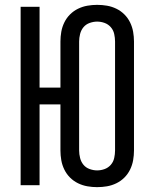

<svg xmlns="http://www.w3.org/2000/svg" viewBox="-20 -763 640 791"><path d="M380 8Q360 8 340 4.5Q320 1 301.5 -8Q283 -17 268.5 -31.5Q254 -46 245 -64.5Q236 -83 232.5 -103Q229 -123 229 -143V-333H143V0H65V-735H143V-402H229V-592Q229 -612 232.5 -632Q236 -652 245 -670.5Q254 -689 268.5 -703.5Q283 -718 301.5 -727Q320 -736 340 -739.5Q360 -743 380 -743Q401 -743 421 -739.5Q441 -736 459.5 -727Q478 -718 492.5 -703.5Q507 -689 516 -670.5Q525 -652 528.5 -632Q532 -612 532 -592V-143Q532 -123 528.5 -103Q525 -83 516 -64.5Q507 -46 492.5 -31.5Q478 -17 459.5 -8Q441 1 421 4.5Q401 8 380 8ZM380 -61Q396 -61 411 -66.5Q426 -72 436.5 -84Q447 -96 450.5 -112Q454 -128 454 -143V-592Q454 -607 450.5 -623Q447 -639 436.5 -651Q426 -663 411 -668.5Q396 -674 380 -674Q365 -674 349.5 -668.5Q334 -663 324 -651Q314 -639 310 -623Q306 -607 306 -592V-143Q306 -128 310 -112Q314 -96 324 -84Q334 -72 349.5 -66.5Q365 -61 380 -61Z"/></svg>

Font: Iosevka Extended
Style: Regular
Weight: 400
Width: 7
Monospace: yes
Designer: Belleve Invis
Foundry: Belleve Invis
Version: Version 32.5.0; ttfautohint (v1.8.4)